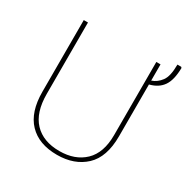

<svg xmlns="http://www.w3.org/2000/svg" viewBox="-173 -909 1040 1068"><g transform="rotate(30 346.5 -375.0)"><path d="M582 -714H555V-244Q555 -130 495 -72.5Q435 -15 335 -15Q231 -15 173.5 -75.5Q116 -136 116 -256V-714H89V-254Q89 -124 153 -57Q217 10 334 10Q445 10 513.5 -54Q582 -118 582 -252V-585Q638 -599 665 -638.5Q692 -678 693 -755L688 -760H664Q664 -685 640 -653Q616 -621 582 -610Z"/></g></svg>

Font: Noto Sans Display Thin
Style: Regular
Weight: 250
Designer: Monotype Design Team
Foundry: Monotype Imaging Inc.
Version: Version 1.900